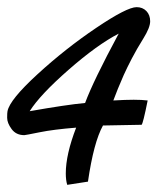

<svg xmlns="http://www.w3.org/2000/svg" viewBox="-25 -525 440 537"><path d="M159 -40Q159 -93 188 -168Q125 -163 85.5 -155Q46 -147 43 -147Q20 -147 7.5 -164Q-5 -181 -5 -195.5Q-5 -210 -4 -214Q2 -246 80 -317.5Q158 -389 244 -447Q330 -505 357 -505Q374 -505 384.5 -494Q395 -483 395 -465.5Q395 -448 376 -417.5Q357 -387 343.5 -361Q330 -335 321 -315Q303 -274 292 -244Q326 -246 349 -246Q372 -246 388 -244Q375 -179 371 -176L263 -174Q237 -127 221 -17L163 -8Q159 -21 159 -40ZM213 -237Q236 -299 307 -431Q247 -400 167 -330Q87 -260 58 -214Q160 -232 213 -237Z"/></svg>

Font: Marck Script
Style: Regular
Weight: 400
Designer: Denis Masharov, Marck Fogel
Foundry: Denis Masharov
Version: Version 1.002